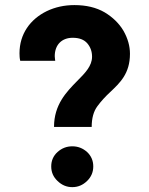

<svg xmlns="http://www.w3.org/2000/svg" viewBox="-20 -749 601 774"><path d="M349.6 -237.3C349.6 -272.5 357.4 -300.3 372.6 -320.8C387.7 -341.3 405.3 -360.4 424.3 -377.9C463.4 -415 503.9 -452.1 503.9 -532.2C503.9 -563.5 495.1 -594.2 478 -624.5C460.4 -654.3 435.1 -679.2 401.9 -699.2C368.2 -718.8 327.6 -728.5 279.8 -728.5C239.3 -728.5 202.1 -720.2 168.5 -704.1C101.6 -671.4 58.6 -611.8 58.6 -534.2C58.6 -524.4 59.1 -514.2 61.5 -503.9H202.6C202.1 -510.3 200.7 -516.6 200.7 -522.5C200.7 -568.8 229.5 -596.7 272.9 -596.7C299.3 -596.7 318.8 -589.4 332 -574.2C344.7 -559.1 351.1 -541.5 351.1 -520.5C351.1 -483.4 323.7 -455.1 291 -422.4C248 -378.4 197.8 -327.6 197.8 -237.3ZM186.5 -78.1C186.5 -55.2 194.8 -35.6 211.9 -19.5C229 -2.9 248.5 5.4 271.5 5.4C294.4 5.4 314 -2.9 331.1 -19.5C347.7 -35.6 356 -55.2 356 -78.1C356 -101.1 347.7 -120.6 331.1 -136.2C314 -151.4 294.4 -159.2 271.5 -159.2C248.5 -159.2 229 -151.4 211.9 -136.2C194.8 -120.6 186.5 -101.1 186.5 -78.1Z"/></svg>

Font: Estedad ExtraBold
Style: Regular
Weight: 800
Designer: Amin Abedi
Version: Version 7.3